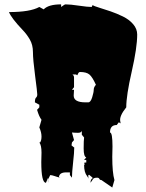

<svg xmlns="http://www.w3.org/2000/svg" viewBox="-20 -758 656 865"><path d="M360.8 -16.6 359.9 -22.5Q359.9 -24.9 360.8 -25.9H368.7V-37.6H358.9L368.7 -48.8Q356.9 -52.2 356.9 -89.1Q356.9 -126 358.9 -138.7L348.6 -150.9V-168.9Q346.2 -159.7 331.8 -159.7Q317.4 -159.7 304.2 -161.1L313.5 -127L304.2 -116.2L302.2 -103L313.5 -93.8H314.5Q314.5 -71.3 309.3 -25.6Q304.2 20 304.2 42.5L294.9 30.8V18.6H277.8Q246.6 18.6 245.6 41Q239.7 40 226.6 35.4Q213.4 30.8 206.1 30.8L196.8 50.3V42.5L187 65.4Q166 65.4 166 -27.8L167 -70.3Q167 -104 157.2 -116.2H160.6Q167 -125 167 -143.3Q167 -161.6 157.2 -184.1L167 -218.3Q155.8 -232.9 147 -263.2L157.2 -274.4V-286.1L137.2 -296.9Q137.2 -314 142.6 -318.4Q147.9 -322.8 147.9 -332.5Q147.9 -342.3 138.2 -416.5Q128.4 -490.7 128.4 -523.2Q128.4 -555.7 114.3 -580.1Q100.1 -604.5 82 -623Q30.8 -676.8 20.5 -703.6Q115.7 -703.6 157.2 -726.6L176.8 -715.8Q198.2 -738.3 255.4 -738.3V-726.6Q271 -738.3 274.9 -738.3Q296.9 -738.3 335.9 -732.4Q375 -726.6 393.1 -726.6L397 -734.9Q402.3 -731 426.5 -723.6Q450.7 -716.3 478.3 -706.8Q505.9 -697.3 533.7 -683.8Q561.5 -670.4 579.8 -649.2Q598.1 -627.9 598.1 -602.5Q598.1 -543.5 573.5 -435.8Q548.8 -328.1 548.8 -274.4Q516.1 -233.9 522 -210.4Q522 -205.6 524.4 -202.1L515.1 -207L505.9 -194.8Q475.6 -194.8 475.6 -161.1Q486.8 -161.1 486.8 -98.1L485.8 -51.8Q485.8 20 495.6 53.2L485.8 86.9L437 53.2Q430.2 53.2 427.7 47.9Q425.3 42.5 417.5 42.5Q409.7 42.5 405.3 44.2Q400.9 45.9 399.4 48.1Q397.9 50.3 394.5 55.7Q391.1 61 387.7 65.4Q387.7 48.8 398.4 44.4Q398.4 43 381.3 29.3L377.9 30.8V47.4Q377.4 41.5 372.6 35.6Q358.9 19 358.9 -14.2Q360.8 -14.2 360.8 -16.6ZM313.5 -353.5 312 -327.6Q312 -296.9 364.7 -296.9H377.9Q388.2 -296.9 395.3 -319.6Q402.3 -342.3 402.3 -353.8Q402.3 -365.2 412.1 -376Q396.5 -410.6 383.1 -422.1Q369.6 -433.6 340.8 -433.6Q335 -433.6 331.8 -426.3Q328.6 -418.9 327.6 -418.9L322.8 -422.4H305.7Q308.6 -421.9 311 -417.7Q313.5 -413.6 313.5 -409.7V-365.2L304.2 -353.5ZM196.8 65.4Q195.8 62 195.8 56.9Q195.8 51.8 196.8 50.3ZM245.6 41 252.4 42.5H245.6Z"/></svg>

Font: Butcherman Caps
Style: Regular
Weight: 400
Version: Version 001.003